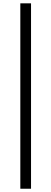

<svg xmlns="http://www.w3.org/2000/svg" viewBox="-20 -858 309 1157"><path d="M102.5 279.3V-837.9H167V279.3Z"/></svg>

Font: Taipei Sans TC Beta
Style: Regular
Weight: 400
Designer: JT Foundry
Foundry: JT Foundry
Version: Version 1.000